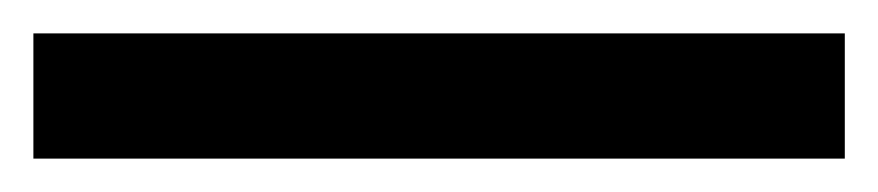

<svg xmlns="http://www.w3.org/2000/svg" viewBox="-23 -855 526 115"><path d="M483 -760V-835H-3V-760Z"/></svg>

Font: Noto Sans Myanmar SemiCondensed Medium
Style: Regular
Weight: 500
Width: 4
Designer: Monotype Design Team
Foundry: Monotype Imaging Inc.
Version: Version 2.107